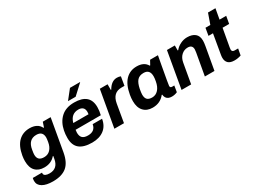

<svg xmlns="http://www.w3.org/2000/svg" viewBox="-45 -1473 3223 2410"><g transform="rotate(-30 1566.5 -267.5)"><path d="M213.9 188Q117.2 188 62.5 155.8Q7.8 123.5 7.8 64.9Q7.8 44.9 13.2 22.9H147Q146 27.8 146 34.2Q146 57.1 167.7 68.1Q189.5 79.1 226.1 79.1Q345.2 79.1 367.2 -48.8Q368.7 -56.2 370.8 -69.8Q373 -83.5 374 -87.9H367.2Q307.6 -18.1 208 -18.1Q125.5 -18.1 79.3 -65.9Q33.2 -113.8 33.2 -209Q33.2 -245.6 40 -286.1Q62.5 -413.6 126.7 -475.8Q190.9 -538.1 289.1 -538.1Q344.2 -538.1 384.3 -517.3Q424.3 -496.6 443.8 -455.1H451.2L475.1 -525.9H588.9L506.8 -59.1Q482.9 72.8 412.4 130.4Q341.8 188 213.9 188ZM269 -130.9Q323.7 -130.9 359.4 -168.5Q395 -206.1 405.8 -272Q413.1 -316.4 413.1 -332Q413.1 -423.8 320.8 -423.8Q204.6 -423.8 183.1 -287.1Q174.8 -242.2 174.8 -219.2Q174.8 -175.3 197.5 -153.1Q220.2 -130.9 269 -130.9Z M877.9 -590.8 982.9 -723.1H1127.9L1128.9 -720.2L988.8 -590.8ZM883.8 12.2Q761.7 12.2 700.9 -38.1Q640.1 -88.4 640.1 -192.9Q640.1 -249.5 649.9 -296.9Q671.9 -407.7 742.9 -472.9Q814 -538.1 934.1 -538.1Q1160.2 -538.1 1160.2 -342.8Q1160.2 -287.1 1146 -231.9H780.8Q776.9 -203.6 776.9 -190.9Q776.9 -140.1 802 -116Q827.1 -91.8 881.8 -91.8Q985.4 -91.8 1002 -186H1137.7Q1122.1 -88.9 1054.9 -38.3Q987.8 12.2 883.8 12.2ZM797.9 -319.8H1019Q1022 -332 1022 -352.1Q1022 -394 999.8 -414.6Q977.5 -435.1 937 -435.1Q830.1 -435.1 797.9 -319.8Z M1209 0 1301.8 -525.9H1414.1V-443.8H1419.9Q1474.6 -539.1 1554.7 -539.1Q1585.9 -539.1 1608.9 -528.8L1587.9 -402.8H1543.9Q1418.5 -402.8 1393.1 -261.2L1348.1 0Z M1760.3 12.2Q1677.7 12.2 1630.4 -38.6Q1583 -89.4 1583 -183.1Q1583 -226.6 1590.8 -271Q1614.3 -405.8 1678.5 -471.9Q1742.7 -538.1 1839.8 -538.1Q1947.3 -538.1 1989.3 -463.9H1996.1L2030.3 -525.9H2144L2120.1 -397Q2072.3 -135.3 2072.3 -121.1Q2072.3 -94.2 2100.1 -94.2H2131.8L2117.2 -4.9Q2079.6 12.2 2037.1 12.2Q1980 12.2 1956.1 -25.9Q1944.3 -47.4 1942.9 -70.8H1936Q1871.1 12.2 1760.3 12.2ZM1817.9 -102.1Q1870.6 -102.1 1907.5 -142.6Q1944.3 -183.1 1957 -254.9Q1964.8 -294.9 1964.8 -324.2Q1964.8 -423.8 1875 -423.8Q1814.5 -423.8 1782.5 -387.9Q1750.5 -352.1 1734.9 -273.9Q1725.1 -220.2 1725.1 -194.8Q1725.1 -147.5 1747.1 -124.8Q1769 -102.1 1817.9 -102.1Z M2182.6 0 2274.4 -525.9H2388.7V-453.1H2395.5Q2426.3 -491.2 2473.6 -514.6Q2521 -538.1 2571.8 -538.1Q2643.6 -538.1 2684.6 -504.6Q2725.6 -471.2 2725.6 -401.9Q2725.6 -371.1 2717.8 -328.1L2659.7 0H2520.5L2576.7 -315.9Q2581.5 -342.8 2581.5 -358.9Q2581.5 -422.9 2514.6 -422.9Q2462.4 -422.9 2423.1 -387Q2383.8 -351.1 2372.6 -288.1L2321.8 0Z M2947.3 12.2Q2884.8 12.2 2856 -15.6Q2827.1 -43.5 2827.1 -92.8Q2827.1 -113.8 2832 -140.1L2879.9 -418.9H2814.9L2833 -525.9H2903.3L2956.1 -675.8H3064L3037.1 -525.9H3133.3L3114.3 -418.9H3019L2973.1 -162.1Q2969.2 -134.8 2969.2 -130.9Q2969.2 -96.2 3009.3 -96.2H3058.1L3041 -3.9Q2993.7 12.2 2947.3 12.2Z"/></g></svg>

Font: Archivo
Style: Bold Italic
Weight: 700
Italic angle: -10°
Designer: Hector Gatti
Foundry: Omnibus-Type
Version: Version 2.001